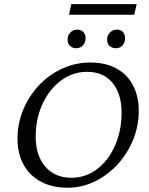

<svg xmlns="http://www.w3.org/2000/svg" viewBox="-20 -877 705 906"><path d="M299.8 8.8Q226.6 8.8 173.3 -19.5Q120.1 -47.9 91.3 -100.1Q62.5 -152.3 62.5 -222.7Q62.5 -294.9 89.8 -359.9Q117.2 -424.8 164.1 -474.6Q210.9 -524.4 273.4 -553.2Q335.9 -582 405.3 -582Q477.5 -582 528.8 -554.2Q580.1 -526.4 607.4 -474.6Q634.8 -422.9 634.8 -353.5Q634.8 -282.2 607.9 -216.8Q581.1 -151.4 534.2 -100.6Q487.3 -49.8 426.8 -20.5Q366.2 8.8 299.8 8.8ZM316.4 -38.1Q383.8 -38.1 437.5 -78.6Q491.2 -119.1 522.5 -189.5Q553.7 -259.8 553.7 -345.7Q553.7 -434.6 510.7 -486.3Q467.8 -538.1 390.6 -538.1Q323.2 -538.1 268.1 -497.1Q212.9 -456.1 180.7 -386.7Q148.4 -317.4 148.4 -231.4Q148.4 -143.6 193.8 -90.8Q239.3 -38.1 316.4 -38.1ZM316.4 -857.4H625L613.3 -807.6H305.7ZM339.8 -649.4Q322.3 -649.4 310.5 -660.2Q298.8 -670.9 298.8 -689.5Q298.8 -710 312 -723.6Q325.2 -737.3 344.7 -737.3Q362.3 -737.3 373 -726.1Q383.8 -714.8 383.8 -697.3Q383.8 -675.8 371.1 -662.6Q358.4 -649.4 339.8 -649.4ZM526.4 -649.4Q508.8 -649.4 497.1 -660.2Q485.4 -670.9 485.4 -689.5Q485.4 -710 499 -723.6Q512.7 -737.3 531.2 -737.3Q549.8 -737.3 560.1 -726.1Q570.3 -714.8 570.3 -697.3Q570.3 -675.8 558.1 -662.6Q545.9 -649.4 526.4 -649.4Z"/></svg>

Font: Crimson Pro Light
Style: Italic
Weight: 300
Italic angle: -12°
Designer: Jacques Le Bailly
Foundry: Baron von Fonthausen
Version: Version 1.003